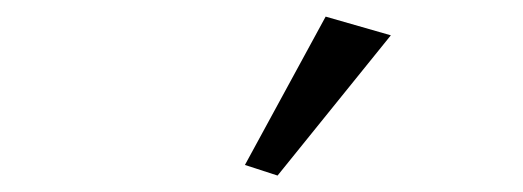

<svg xmlns="http://www.w3.org/2000/svg" viewBox="-20 -681 626 230"><path d="M312.5 -470.7 273.4 -483.4 370.1 -661.1 448.2 -638.7Z"/></svg>

Font: Crimson Pro
Style: Regular
Weight: 400
Designer: Jacques Le Bailly
Foundry: Baron von Fonthausen
Version: Version 1.003